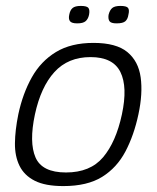

<svg xmlns="http://www.w3.org/2000/svg" viewBox="-20 -623 530 649"><path d="M194 6Q133 6 97.5 -12Q62 -30 46 -62.5Q30 -95 30.5 -139Q31 -183 42 -237Q57 -307 87.5 -361.5Q118 -416 169 -447Q220 -478 296 -478Q373 -478 410.5 -447Q448 -416 455.5 -361.5Q463 -307 448 -237Q433 -166 404 -111Q375 -56 325 -25Q275 6 194 6ZM203 -40Q285 -40 328.5 -91.5Q372 -143 392 -236Q412 -329 387 -379.5Q362 -430 286 -430Q210 -430 164 -379.5Q118 -329 98 -236Q78 -142 100 -91Q122 -40 203 -40ZM281 -573Q278 -559 269.5 -551.5Q261 -544 241 -544Q222 -544 216.5 -551.5Q211 -559 214 -573Q217 -589 225.5 -596Q234 -603 253 -603Q274 -603 279 -596Q284 -589 281 -573ZM414 -573Q412 -559 404 -551.5Q396 -544 374 -544Q355 -544 350 -551.5Q345 -559 347 -573Q351 -589 359.5 -596Q368 -603 387 -603Q408 -603 413 -596Q418 -589 414 -573Z"/></svg>

Font: Glory Light
Style: Italic
Weight: 300
Italic angle: -12°
Version: Version 1.011